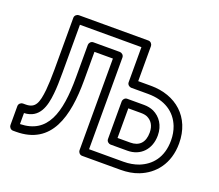

<svg xmlns="http://www.w3.org/2000/svg" viewBox="-125 -913 1269 1115"><g transform="rotate(20 509.5 -355.5)"><path d="M291 -391C291 -168 246 -29 78 -25V-93C173 -97 195 -179 203 -259C207 -295 208 -339 208 -391V-686H588V-469C588 -454 602 -444 613 -444H717C821 -444 890 -397 920 -320C930 -294 935 -266 935 -235C935 -129 881 -69 810 -41C783 -31 752 -25 717 -25H505V-592C505 -607 491 -617 480 -617H316C301 -617 291 -603 291 -592ZM717 -494H638V-711C638 -722 628 -736 613 -736H183C172 -736 158 -726 158 -711V-391C158 -340 156 -298 153 -264C144 -180 130 -143 70 -143H53C42 -143 28 -133 28 -118V0C28 11 38 25 53 25H71C291 25 341 -167 341 -391V-567H455V0C455 11 465 25 480 25H717C757 25 795 19 828 6C916 -28 985 -108 985 -235C985 -398 871 -494 717 -494ZM588 -351V-118C588 -103 602 -93 613 -93H717C798 -93 853 -151 853 -236C853 -299 821 -343 777 -364C759 -372 739 -376 717 -376H613C598 -376 588 -362 588 -351ZM638 -326H717C734 -326 747 -323 756 -319C783 -306 803 -281 803 -236C803 -174 771 -143 717 -143H638Z"/></g></svg>

Font: Asimov
Style: NarOu
Weight: 500
Designer: Google
Version: Version 2.000980; 2014